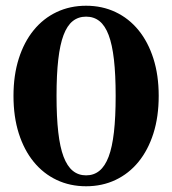

<svg xmlns="http://www.w3.org/2000/svg" viewBox="-20 -639 600 669"><path d="M280 10Q224 10 177.5 -12Q131 -34 97.5 -75Q64 -116 45.5 -174Q27 -232 27 -305Q27 -377 45.5 -435Q64 -493 97.5 -534Q131 -575 177.5 -597Q224 -619 280 -619Q336 -619 382.5 -597Q429 -575 462.5 -534Q496 -493 514.5 -435Q533 -377 533 -305Q533 -232 514.5 -174Q496 -116 462.5 -75Q429 -34 382.5 -12Q336 10 280 10ZM280 -28Q307 -28 326.5 -44Q346 -60 358.5 -93Q371 -126 377 -178.5Q383 -231 383 -305Q383 -379 377 -431.5Q371 -484 358.5 -517Q346 -550 326.5 -565.5Q307 -581 280 -581Q253 -581 233.5 -565.5Q214 -550 201.5 -517Q189 -484 183 -431.5Q177 -379 177 -305Q177 -231 183 -178.5Q189 -126 201.5 -93Q214 -60 233.5 -44Q253 -28 280 -28Z"/></svg>

Font: Roboto Serif 144pt SemiBold
Style: Regular
Weight: 600
Version: Version 1.008